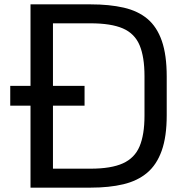

<svg xmlns="http://www.w3.org/2000/svg" viewBox="-20 -861 826 881"><path d="M120 0V-841H396Q482 -841 547.5 -826Q613 -811 656.5 -774.5Q700 -738 722.5 -673.5Q745 -609 745 -510V-332Q745 -234 722 -169.5Q699 -105 655 -68Q611 -31 546 -15.5Q481 0 396 0ZM27 -376V-467H368V-376ZM223 -87H395Q490 -87 544 -111.5Q598 -136 620.5 -189.5Q643 -243 643 -330V-512Q643 -600 620.5 -653.5Q598 -707 544 -730.5Q490 -754 395 -754H223Z"/></svg>

Font: Matangi SemiBold
Style: Regular
Weight: 600
Designer: Prashant Pant
Foundry: The Graphic Ant
Version: Version 3.002